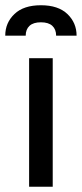

<svg xmlns="http://www.w3.org/2000/svg" viewBox="-53 -712 312 732"><path d="M58 -490H148V0H58ZM239 -576H161Q161 -600 146.5 -613.5Q132 -627 103 -627Q74 -627 59.5 -613.5Q45 -600 45 -576H-33Q-33 -625 2 -658.5Q37 -692 103 -692Q169 -692 204 -658.5Q239 -625 239 -576Z"/></svg>

Font: Cabin Condensed
Style: Regular
Weight: 400
Width: 3
Version: Version 2.001